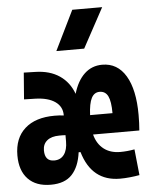

<svg xmlns="http://www.w3.org/2000/svg" viewBox="-56 -841 697 896"><g transform="rotate(-5 293.0 -392.5)"><path d="M146 9.8Q77.1 9.8 39.6 -29.3Q2 -68.4 2 -139.6Q2 -220.7 51.5 -265.1Q101.1 -309.6 190.9 -309.6Q213.4 -309.6 233.9 -307.1V-309.1Q233.9 -348.6 201.2 -371.6Q168.5 -394.5 109.9 -396.5L55.7 -397.9L65.4 -522.5L119.6 -521Q187 -519.5 232.4 -488.8Q277.8 -458 297.9 -402.8Q315.4 -462.9 349.9 -495.1Q384.3 -527.3 433.1 -527.3Q504.4 -527.3 543.2 -462.4Q582 -397.5 582 -279.3Q582 -261.2 581.3 -241.9Q580.6 -222.7 579.1 -206.5H362.3Q374 -162.1 404.8 -138.2Q435.5 -114.3 481.9 -114.3Q514.2 -114.3 548.8 -120.6L561.5 1Q540.5 4.9 516.4 7.3Q492.2 9.8 470.2 9.8Q337.9 9.8 296.9 -129.9H288.1Q279.3 -63 245.6 -26.6Q211.9 9.8 146 9.8ZM233.9 -185.5V-214.8Q227.1 -215.3 220 -215.3Q212.9 -215.3 205.1 -215.3Q168 -215.3 147.7 -198.7Q127.4 -182.1 127.4 -152.8Q127.4 -101.6 171.4 -101.6Q201.2 -101.6 217.5 -123.5Q233.9 -145.5 233.9 -185.5ZM356.4 -297.9H461.4Q461.4 -353 449.2 -377.7Q437 -402.3 409.7 -402.3Q384.8 -402.3 371.8 -377.4Q358.9 -352.5 356.4 -297.9ZM225.6 -609.4 316.4 -794.9H456.5L356 -609.4Z"/></g></svg>

Font: Cascadia Mono
Style: Bold
Weight: 700
Monospace: yes
Designer: Aaron Bell
Foundry: Saja Typeworks
Version: Version 2404.023; ttfautohint (v1.8.4)